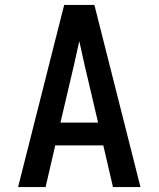

<svg xmlns="http://www.w3.org/2000/svg" viewBox="-20 -755 640 775"><path d="M53 0 177 -490 239 -735H361L547 0H436L397 -168H203L164 0ZM224 -260H376L322 -490Q317 -515 311 -539.5Q305 -564 300 -589Q295 -564 289 -539.5Q283 -515 278 -490Z"/></svg>

Font: Iosevka SS04 Semibold Extended
Style: Regular
Weight: 600
Width: 7
Monospace: yes
Designer: Belleve Invis
Foundry: Belleve Invis
Version: Version 19.0.0; ttfautohint (v1.8.4)